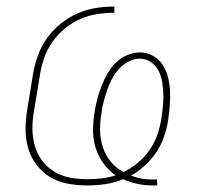

<svg xmlns="http://www.w3.org/2000/svg" viewBox="-20 -558 640 586"><path d="M445 8Q422 8 399 3Q376 -2 356 -11Q329 0 301.5 4Q274 8 246 8Q216 8 186.5 2.5Q157 -3 133 -17.5Q109 -32 91.5 -55Q74 -78 66 -105.5Q58 -133 58 -163Q58 -193 63 -223L81 -333Q86 -362 96 -389.5Q106 -417 123.5 -441.5Q141 -466 165 -485.5Q189 -505 216.5 -517Q244 -529 272 -533.5Q300 -538 329 -538V-519Q303 -519 276.5 -515Q250 -511 225 -500Q200 -489 178 -471Q156 -453 140 -430Q124 -407 115 -381.5Q106 -356 102 -330L84 -220Q79 -193 79 -166Q79 -139 86 -114Q93 -89 108 -68.5Q123 -48 145 -34.5Q167 -21 193 -16Q219 -11 246 -11Q268 -11 289.5 -13.5Q311 -16 333 -23Q311 -38 295.5 -59.5Q280 -81 272 -106.5Q264 -132 264 -160.5Q264 -189 269 -217Q272 -237 277 -256Q282 -275 289.5 -294.5Q297 -314 307.5 -332.5Q318 -351 333 -366Q348 -381 367.5 -389.5Q387 -398 407 -398Q428 -398 447 -387.5Q466 -377 477 -359.5Q488 -342 493 -321.5Q498 -301 499 -279Q500 -257 498 -234.5Q496 -212 493 -190Q489 -165 480.5 -140.5Q472 -116 457.5 -94Q443 -72 423 -53.5Q403 -35 380 -22Q395 -16 412 -13Q429 -10 446 -10Q449 -10 452.5 -10.5Q456 -11 459 -11L460 8Q456 8 452.5 8Q449 8 445 8ZM357 -33Q380 -44 400.5 -61Q421 -78 436 -99.5Q451 -121 459.5 -145Q468 -169 472 -193Q475 -212 477 -231.5Q479 -251 478.5 -270Q478 -289 475 -307.5Q472 -326 464 -342Q456 -358 440.5 -368.5Q425 -379 406 -379Q389 -379 372 -370Q355 -361 342.5 -347Q330 -333 321.5 -316.5Q313 -300 307 -283Q301 -266 296.5 -248.5Q292 -231 290 -214Q285 -187 285.5 -160Q286 -133 294 -108.5Q302 -84 318 -64.5Q334 -45 357 -33Z"/></svg>

Font: Iosevka Slab ThExObl
Style: Regular
Weight: 100
Width: 7
Italic angle: -9°
Monospace: yes
Designer: Belleve Invis
Foundry: Belleve Invis
Version: Version 11.1.1; ttfautohint (v1.8.3)